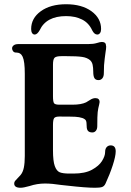

<svg xmlns="http://www.w3.org/2000/svg" viewBox="-20 -876 619 906"><path d="M47 -10Q47 -17 51 -22Q55 -27 62.5 -34.5Q70 -42 77 -50Q88 -63 92.5 -85Q97 -107 97 -140V-528Q97 -586 87 -608Q78 -628 57 -628H55Q47 -628 42 -634Q37 -640 37 -648Q37 -656 44.5 -662Q52 -668 67 -668H396Q421 -668 437 -673Q453 -678 460 -678Q476 -678 479 -668Q481 -660 481 -656Q481 -646 478 -629Q478 -625 474 -598.5Q470 -572 470 -531Q470 -515 463 -506.5Q456 -498 445 -498Q431 -498 425.5 -507.5Q420 -517 420 -538Q420 -557 417 -570.5Q414 -584 405 -592Q391 -604 367.5 -607.5Q344 -611 294 -611H270Q245 -611 237.5 -603.5Q230 -596 230 -571V-422Q230 -396 235 -389Q240 -382 260 -382H322Q363 -382 386 -393Q392 -396 405 -404.5Q418 -413 430 -413Q450 -413 450 -394Q450 -391 448 -383Q443 -364 441 -347Q439 -330 439 -281Q439 -267 432.5 -259Q426 -251 416 -251Q402 -251 395.5 -258Q389 -265 389 -281Q389 -300 385.5 -307Q382 -314 369 -319Q354 -324 335 -325Q316 -326 260 -326Q241 -326 235.5 -318.5Q230 -311 230 -286V-167Q230 -116 238.5 -92.5Q247 -69 262 -63Q277 -57 307 -57H327Q381 -57 414 -75Q447 -93 461.5 -116.5Q476 -140 476 -158Q476 -174 483.5 -182Q491 -190 502 -190Q526 -190 526 -162Q526 -139 512 -96Q498 -53 478 -10Q472 3 461.5 6.5Q451 10 428 10Q385 10 298 0L270 -3Q225 -10 192 -10Q155 -10 119 2Q91 10 77 10Q47 10 47 -10ZM457 -739Q457 -727 452 -720Q447 -713 439 -713Q425 -713 415 -733Q399 -768 367 -784Q335 -800 292 -800Q198 -800 167 -733Q162 -724 156 -718.5Q150 -713 144 -713Q136 -713 131.5 -720Q127 -727 127 -739Q127 -790 172.5 -823Q218 -856 292 -856Q366 -856 411.5 -823Q457 -790 457 -739Z"/></svg>

Font: Raigarh Medium
Style: Regular
Weight: 500
Designer: jaikishan Patel
Foundry: MagicType
Version: Version 1.000